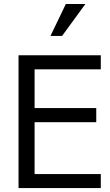

<svg xmlns="http://www.w3.org/2000/svg" viewBox="-20 -962 564 982"><path d="M74.8 0V-679.2H495.5V-607.4H156.9V-409.4H472.3V-337.1H156.9V-71.8H495.5V0ZM416.8 -941.6 297.5 -778.2H238.1L316.8 -941.6Z"/></svg>

Font: Shan Wanhai
Style: Regular
Weight: 400
Designer: Khon Soe Zaw Thu
Foundry: Shan Unicode
Version: Version 1.00 June 3, 2017, initial release